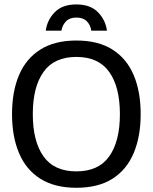

<svg xmlns="http://www.w3.org/2000/svg" viewBox="-20 -847 698 878"><path d="M329.2 11.7Q230 11.7 164.6 -29.6Q99.2 -70.8 67.1 -146.7Q35 -222.5 35 -325Q35 -428.3 67.1 -503.8Q99.2 -579.2 164.6 -620.4Q230 -661.7 329.2 -661.7Q429.2 -661.7 494.2 -620.4Q559.2 -579.2 591.2 -503.8Q623.3 -428.3 623.3 -325Q623.3 -222.5 591.2 -146.7Q559.2 -70.8 494.2 -29.6Q429.2 11.7 329.2 11.7ZM329.2 -63.3Q430.8 -63.3 479.6 -132.1Q528.3 -200.8 528.3 -325Q528.3 -449.2 479.6 -517.9Q430.8 -586.7 329.2 -586.7Q227.5 -586.7 178.8 -517.9Q130 -449.2 130 -325Q130 -200.8 178.8 -132.1Q227.5 -63.3 329.2 -63.3ZM189.2 -706.7Q195.8 -755.8 230.4 -791.2Q265 -826.7 329.2 -826.7Q393.3 -826.7 427.9 -791.2Q462.5 -755.8 469.2 -706.7H397.5Q394.2 -731.7 377.5 -749.2Q360.8 -766.7 329.2 -766.7Q298.3 -766.7 281.7 -749.2Q265 -731.7 260.8 -706.7Z"/></svg>

Font: Familjen Grotesk GF
Style: Regular
Weight: 400
Designer: Anders Wikstroem, Jonas Baeckman, Matilda Gysing, Kristian Moeller
Foundry: Familjen STHLM AB
Version: Version 2.000; Beta; Release 4; Build 6